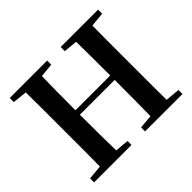

<svg xmlns="http://www.w3.org/2000/svg" viewBox="-164 -968 1194 1194"><g transform="rotate(-45 433.5 -371.0)"><path d="M374 0V-35L283 -43C281 -110 280 -215 280 -360H586C586 -215 585 -109 584 -43L493 -35V0H822V-35L727 -44C726 -111 726 -211 726 -346V-395C726 -530 726 -630 727 -697L822 -706V-742H493V-706L584 -697C585 -631 586 -532 586 -399H280C280 -532 281 -632 283 -697L374 -706V-742H45V-706L140 -696C141 -629 141 -529 141 -395V-346C141 -211 141 -110 140 -44L45 -35V0Z"/></g></svg>

Font: AllPunType Bold
Style: Regular
Weight: 700
Version: 1.0